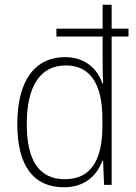

<svg xmlns="http://www.w3.org/2000/svg" viewBox="-20 -780 574 810"><path d="M250 10C341 10 390 -43 412 -102H415L419 0H451V-626H522V-659H451V-760H413V-659H218V-626H413V-529C413 -497 413 -463 415 -428H412C392 -488 340 -539 255 -539C127 -539 53 -440 53 -257C53 -83 119 10 250 10ZM254 -24C143 -24 93 -105 93 -257C93 -419 151 -504 258 -504C362 -504 412 -423 412 -280V-248C412 -107 365 -24 254 -24Z"/></svg>

Font: Noto Sans Thai Looped SemiCondensed ExtraLight
Style: Regular
Weight: 200
Width: 4
Designer: Sasikarn Vongin, Ben Mitchell
Foundry: The Fontpad Ltd
Version: Version 1.001